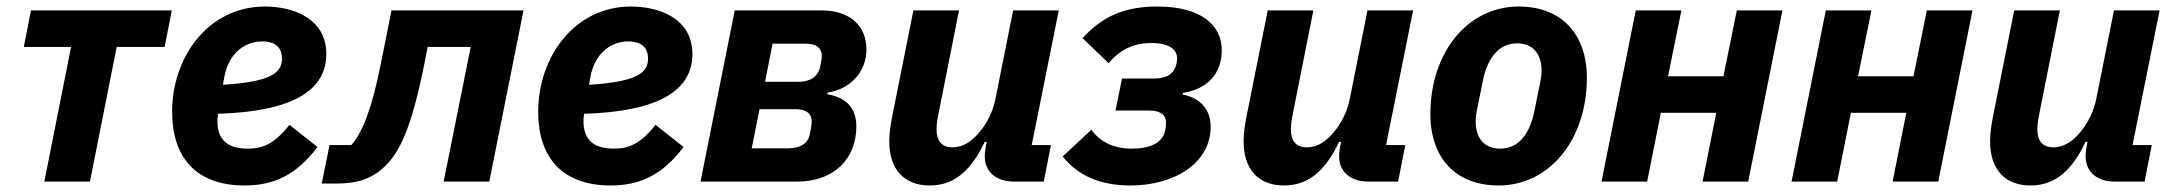

<svg xmlns="http://www.w3.org/2000/svg" viewBox="-20 -557 6667 589"><path d="M116 0H256L338 -413H485L507 -525H75L53 -413H198Z M730 12C820 12 889 -20 954 -106L868 -174C821 -115 786 -101 740 -101C671 -101 647 -135 647 -185C647 -190 647 -196 649 -208C884 -215 981 -283 981 -391C981 -505 872 -537 793 -537C619 -537 508 -382 508 -214C508 -75 581 12 730 12ZM785 -430C810 -430 845 -422 845 -377C845 -335 814 -306 664 -297L668 -320C680 -388 726 -430 785 -430Z M967 6H1014C1074 6 1121 -7 1163 -49C1206 -92 1242 -162 1282 -362L1292 -413H1424L1341 0H1481L1586 -525H1181L1148 -360C1120 -220 1092 -152 1058 -112H991Z M1853 12C1943 12 2012 -20 2077 -106L1991 -174C1944 -115 1909 -101 1863 -101C1794 -101 1770 -135 1770 -185C1770 -190 1770 -196 1772 -208C2007 -215 2104 -283 2104 -391C2104 -505 1995 -537 1916 -537C1742 -537 1631 -382 1631 -214C1631 -75 1704 12 1853 12ZM1908 -430C1933 -430 1968 -422 1968 -377C1968 -335 1937 -306 1787 -297L1791 -320C1803 -388 1849 -430 1908 -430Z M2129 0H2427C2536 0 2607 -68 2607 -169C2607 -216 2586 -256 2518 -268L2519 -273C2591 -284 2638 -339 2638 -405C2638 -479 2586 -525 2501 -525H2234ZM2286 -102 2310 -222H2420C2451 -222 2470 -211 2470 -183C2470 -175 2467 -157 2464 -144C2458 -116 2434 -102 2397 -102ZM2327 -306 2350 -423H2451C2482 -423 2501 -412 2501 -384C2501 -376 2498 -361 2496 -352C2489 -321 2465 -306 2428 -306Z M2782 -525 2717 -200C2712 -173 2708 -150 2708 -124C2708 -38 2753 12 2832 12C2912 12 2962 -40 3001 -122H3007L3004 -107C3003 -102 3001 -88 3001 -77C3001 -28 3039 0 3089 0H3182L3204 -112H3145L3228 -525H3088L3034 -255C3026 -215 3009 -181 2986 -153C2963 -125 2936 -105 2902 -105C2868 -105 2853 -126 2853 -160C2853 -175 2856 -194 2860 -213L2922 -525Z M3448 12C3583 12 3694 -57 3694 -168C3694 -223 3660 -257 3608 -267L3609 -272C3685 -284 3728 -332 3728 -403C3728 -479 3666 -537 3530 -537C3429 -537 3361 -506 3301 -440L3381 -363C3415 -405 3459 -425 3512 -425C3567 -425 3591 -405 3591 -378C3591 -371 3590 -364 3588 -357C3579 -326 3553 -316 3520 -316H3422L3402 -218H3504C3542 -218 3557 -203 3557 -181C3557 -173 3556 -163 3554 -155C3545 -119 3510 -101 3451 -101C3395 -101 3354 -123 3328 -159L3240 -77C3286 -19 3354 12 3448 12Z M3869 -525 3804 -200C3799 -173 3795 -150 3795 -124C3795 -38 3840 12 3919 12C3999 12 4049 -40 4088 -122H4094L4091 -107C4090 -102 4088 -88 4088 -77C4088 -28 4126 0 4176 0H4269L4291 -112H4232L4315 -525H4175L4121 -255C4113 -215 4096 -181 4073 -153C4050 -125 4023 -105 3989 -105C3955 -105 3940 -126 3940 -160C3940 -175 3943 -194 3947 -213L4009 -525Z M4577 12C4733 12 4848 -128 4848 -318C4848 -456 4767 -537 4639 -537C4483 -537 4368 -397 4368 -207C4368 -69 4449 12 4577 12ZM4582 -101C4533 -101 4507 -134 4507 -184C4507 -197 4509 -209 4510 -215L4529 -309C4544 -384 4581 -424 4634 -424C4683 -424 4709 -391 4709 -341C4709 -328 4707 -316 4706 -310L4687 -216C4672 -141 4635 -101 4582 -101Z M4893 0H5033L5075 -211H5245L5203 0H5343L5448 -525H5308L5267 -323H5097L5138 -525H4998Z M5476 0H5616L5658 -211H5828L5786 0H5926L6031 -525H5891L5850 -323H5680L5721 -525H5581Z M6159 -525 6094 -200C6089 -173 6085 -150 6085 -124C6085 -38 6130 12 6209 12C6289 12 6339 -40 6378 -122H6384L6381 -107C6380 -102 6378 -88 6378 -77C6378 -28 6416 0 6466 0H6559L6581 -112H6522L6605 -525H6465L6411 -255C6403 -215 6386 -181 6363 -153C6340 -125 6313 -105 6279 -105C6245 -105 6230 -126 6230 -160C6230 -175 6233 -194 6237 -213L6299 -525Z"/></svg>

Font: LVC Sans
Style: Bold Italic
Weight: 700
Italic angle: -11.31°
Designer: Mike Abbink, Paul van der Laan, Pieter van Rosmalen
Foundry: Bold Monday
Version: Version 3.0